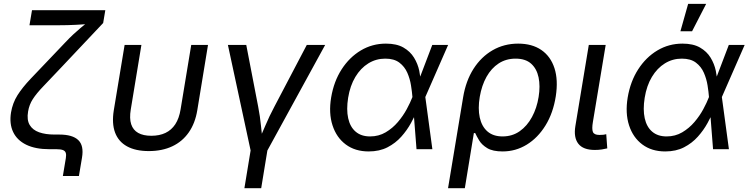

<svg xmlns="http://www.w3.org/2000/svg" viewBox="-20 -781 3919 1005"><path d="M309.1 140.1 324.7 46.4Q327.6 28.8 324 18.6Q320.3 8.3 308.6 4.2Q296.9 0 275.4 0H238.8Q165.5 0 117.4 -23.4Q69.3 -46.9 48.8 -90.1Q28.3 -133.3 37.6 -191.9Q45.9 -241.7 71.5 -282.5Q97.2 -323.2 140.6 -368.9Q184.1 -414.6 245.1 -478.5L322.3 -559.6Q343.8 -582.5 363.8 -601.1Q383.8 -619.6 401.9 -634.8Q419.9 -649.9 436 -662.6Q452.1 -675.3 465.8 -685.5L460 -657.2Q441.9 -655.3 420.7 -653.8Q399.4 -652.3 377 -651.1Q354.5 -649.9 333 -649.4Q311.5 -648.9 292.5 -648.9H134.3L147.5 -727.5H531.2L520 -660.6L300.3 -427.7Q243.7 -367.7 207.3 -329.8Q170.9 -292 151.9 -262.5Q132.8 -232.9 127 -197.3Q119.6 -153.3 135.3 -127Q150.9 -100.6 184.6 -88.6Q218.3 -76.7 265.1 -76.7H290Q359.9 -76.7 389.9 -47.6Q419.9 -18.6 409.2 44.4L393.1 140.1Z M758.8 9.8Q689.9 9.8 645 -14.9Q600.1 -39.6 582.3 -87.2Q564.5 -134.8 575.7 -204.1L632.3 -545.9H720.2L664.6 -208.5Q656.7 -161.1 666.7 -130.6Q676.8 -100.1 703.4 -85.2Q730 -70.3 772 -70.3Q814.5 -70.3 845.9 -85.2Q877.4 -100.1 897.5 -130.6Q917.5 -161.1 925.3 -208.5L981 -545.9H1068.8L1012.7 -204.1Q1001.5 -135.7 968 -87.9Q934.6 -40 881.6 -15.1Q828.6 9.8 758.8 9.8Z M1292.5 9.8 1172.9 -545.9H1269L1331.5 -222.2Q1341.3 -171.9 1346.2 -121.8Q1351.1 -71.8 1357.4 -24.9H1325.2Q1347.2 -71.8 1368.2 -121.8Q1389.2 -171.9 1416 -222.2L1585.9 -545.9H1682.1L1377.9 9.8ZM1259.3 204.1 1293.5 -3.9H1381.3L1347.2 204.1Z M1909.7 11.7Q1838.9 11.7 1790 -24.7Q1741.2 -61 1720.5 -125Q1699.7 -189 1713.4 -271Q1727.5 -355 1768.3 -418.2Q1809.1 -481.4 1868.9 -517.1Q1928.7 -552.7 2000 -552.7Q2056.2 -552.7 2091.8 -532.2Q2127.4 -511.7 2147.2 -479.2Q2167 -446.8 2174.6 -410.4Q2182.1 -374 2182.6 -342.3H2214.4L2206.1 -274.4L2243.2 0H2160.2L2138.7 -274.4Q2136.7 -300.3 2131.3 -334.2Q2126 -368.2 2112.1 -400.1Q2098.1 -432.1 2070.6 -453.1Q2043 -474.1 1996.6 -474.1Q1948.2 -474.1 1908 -449.2Q1867.7 -424.3 1840.1 -378.4Q1812.5 -332.5 1802.2 -269Q1792.5 -207.5 1802.5 -162.1Q1812.5 -116.7 1841.6 -91.8Q1870.6 -66.9 1917 -66.9Q1962.4 -66.9 1998.8 -88.4Q2035.2 -109.9 2062.7 -142.3Q2090.3 -174.8 2109.1 -209.7Q2127.9 -244.6 2138.2 -271.5L2242.7 -545.9H2325.7L2205.6 -271.5L2191.9 -206.5H2165Q2151.9 -174.8 2131.3 -137.2Q2110.8 -99.6 2080.6 -65.7Q2050.3 -31.7 2008.3 -10Q1966.3 11.7 1909.7 11.7Z M2325.2 204.1 2404.3 -272.5Q2418.5 -357.9 2458.5 -420.7Q2498.5 -483.4 2558.6 -518.1Q2618.7 -552.7 2692.4 -552.7Q2765.1 -552.7 2813.7 -519.3Q2862.3 -485.8 2882.3 -424.1Q2902.3 -362.3 2889.2 -277.3Q2875.5 -189.5 2835.4 -124.5Q2795.4 -59.6 2737.3 -23.9Q2679.2 11.7 2610.8 11.7Q2559.1 11.7 2530.5 -5.6Q2502 -22.9 2488.3 -45.7Q2474.6 -68.4 2467.3 -84.5H2460.4L2413.1 204.1ZM2610.4 -66.9Q2661.6 -66.9 2700.4 -94.2Q2739.3 -121.6 2764.6 -168.5Q2790 -215.3 2799.3 -273.4Q2808.6 -330.6 2799.1 -376Q2789.6 -421.4 2760 -447.8Q2730.5 -474.1 2678.7 -474.1Q2628.9 -474.1 2590.3 -449Q2551.8 -423.8 2526.6 -378.9Q2501.5 -334 2491.2 -273.9Q2481 -212.9 2491.2 -166Q2501.5 -119.1 2531.5 -93Q2561.5 -66.9 2610.4 -66.9Z M3093.8 3.9Q3032.2 3.9 3007.1 -28.8Q2981.9 -61.5 2991.7 -121.1L3062 -545.9H3150.4L3083.5 -143.1Q3077.1 -106 3083.5 -90.3Q3089.8 -74.7 3117.7 -74.7Q3131.8 -74.7 3139.4 -75.7Q3147 -76.7 3153.3 -78.6L3158.7 -4.4Q3147.9 -1.5 3130.6 1.2Q3113.3 3.9 3093.8 3.9Z M3461.9 11.7Q3391.1 11.7 3342.3 -24.7Q3293.5 -61 3272.7 -125Q3252 -189 3265.6 -271Q3279.8 -355 3320.6 -418.2Q3361.3 -481.4 3421.1 -517.1Q3481 -552.7 3552.2 -552.7Q3608.4 -552.7 3644 -532.2Q3679.7 -511.7 3699.5 -479.2Q3719.2 -446.8 3726.8 -410.4Q3734.4 -374 3734.9 -342.3H3766.6L3758.3 -274.4L3795.4 0H3712.4L3690.9 -274.4Q3689 -300.3 3683.6 -334.2Q3678.2 -368.2 3664.3 -400.1Q3650.4 -432.1 3622.8 -453.1Q3595.2 -474.1 3548.8 -474.1Q3500.5 -474.1 3460.2 -449.2Q3419.9 -424.3 3392.3 -378.4Q3364.7 -332.5 3354.5 -269Q3344.7 -207.5 3354.7 -162.1Q3364.7 -116.7 3393.8 -91.8Q3422.9 -66.9 3469.2 -66.9Q3514.6 -66.9 3551 -88.4Q3587.4 -109.9 3615 -142.3Q3642.6 -174.8 3661.4 -209.7Q3680.2 -244.6 3690.4 -271.5L3794.9 -545.9H3877.9L3757.8 -271.5L3744.1 -206.5H3717.3Q3704.1 -174.8 3683.6 -137.2Q3663.1 -99.6 3632.8 -65.7Q3602.5 -31.7 3560.5 -10Q3518.6 11.7 3461.9 11.7ZM3541.5 -617.2 3582 -760.7H3676.3L3602.5 -617.2Z"/></svg>

Font: Adwaita Sans
Style: Italic
Weight: 400
Italic angle: -9.39999°
Designer: Rasmus Andersson
Foundry: rsms
Version: Version 4.001;git-9221beed3